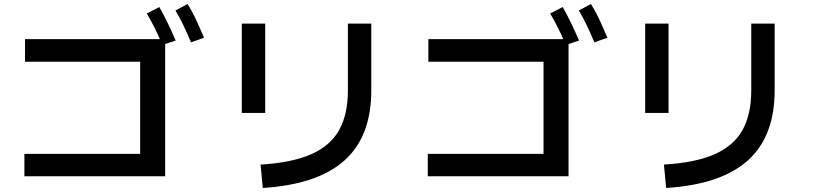

<svg xmlns="http://www.w3.org/2000/svg" viewBox="-20 -871 4040 952"><path d="M101 3V-108H675V-565H104V-677H799V3ZM785 -648Q766 -695 747 -732.5Q728 -770 708 -804L770 -836Q793 -796 813 -754Q833 -712 851 -670ZM927 -661Q907 -709 888.5 -747.5Q870 -786 850 -819L910 -851Q935 -811 954.5 -768.5Q974 -726 992 -684Z M1295 -311H1179V-754H1295ZM1283 61 1272 -55Q1427 -64 1522.5 -106Q1618 -148 1661.5 -226Q1705 -304 1705 -423V-754H1821V-423Q1821 -194 1687.5 -75Q1554 44 1283 61Z M2101 3V-108H2675V-565H2104V-677H2799V3ZM2785 -648Q2766 -695 2747 -732.5Q2728 -770 2708 -804L2770 -836Q2793 -796 2813 -754Q2833 -712 2851 -670ZM2927 -661Q2907 -709 2888.5 -747.5Q2870 -786 2850 -819L2910 -851Q2935 -811 2954.5 -768.5Q2974 -726 2992 -684Z M3295 -311H3179V-754H3295ZM3283 61 3272 -55Q3427 -64 3522.5 -106Q3618 -148 3661.5 -226Q3705 -304 3705 -423V-754H3821V-423Q3821 -194 3687.5 -75Q3554 44 3283 61Z"/></svg>

Font: Murecho Thin Medium
Style: Regular
Weight: 500
Version: Version 1.010